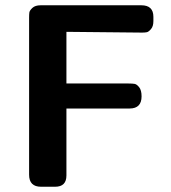

<svg xmlns="http://www.w3.org/2000/svg" viewBox="-20 -711 651 731"><path d="M90.8 -45.9V-644Q90.8 -656.2 91.8 -663.6Q92.8 -670.9 103.3 -680.9Q113.8 -690.9 134.8 -690.9H518.1Q564 -690.9 564 -647V-630.9Q564 -610.8 554.9 -600.3Q545.9 -589.8 539.1 -588.4Q532.2 -586.9 521 -586.9L232.9 -589.8V-393.1H469.2Q484.4 -393.1 492.7 -391.6Q501 -390.1 510 -378.7Q519 -367.2 519 -344.2Q519 -298.3 474.1 -297.9H232.9V-43Q232.9 0 189.9 0H136.2Q90.8 0 90.8 -45.9Z"/></svg>

Font: CMU Sans Serif
Style: Bold
Weight: 700
Version: Version 0.7.0